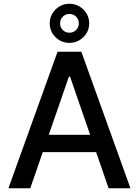

<svg xmlns="http://www.w3.org/2000/svg" viewBox="-20 -1003 740 1023"><path d="M141.3 0H24.9L286.6 -727.3H413.4L675.1 0H558.6L353 -595.2H347.3ZM160.9 -284.8H538.7V-192.5H160.9ZM350.1 -774.5Q306.5 -774.5 275.7 -805Q245 -835.6 245 -878.6Q245 -907.3 259.1 -931.1Q273.1 -954.9 297.1 -968.9Q321 -983 350.1 -983Q378.9 -983 402.9 -968.9Q426.8 -954.9 441.1 -931.1Q455.3 -907.3 455.3 -878.6Q455.3 -849.8 441.1 -826.2Q426.8 -802.6 402.9 -788.5Q378.9 -774.5 350.1 -774.5ZM350.1 -828.8Q371.4 -828.8 385.7 -843.4Q399.9 -858 399.9 -878.6Q399.9 -899.5 385.7 -914.1Q371.4 -928.6 350.1 -928.6Q328.8 -928.6 314.5 -914.1Q300.1 -899.5 300.1 -878.6Q300.1 -858 314.3 -843.2Q328.5 -828.5 350.1 -828.8Z"/></svg>

Font: InterMG Medium
Style: Regular
Weight: 500
Designer: Rasmus Andersson
Foundry: rsms
Version: Version 3.019;December 26, 2023;FontCreator 15.0.0.2955 64-b